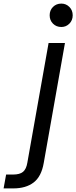

<svg xmlns="http://www.w3.org/2000/svg" viewBox="-144 -787 424 1067"><path d="M217 -548 99 119Q86 194 43 227Q0 260 -70 260H-124L-110 183H-72Q-34 183 -16 168Q2 153 8 117L126 -548ZM197 -637Q169 -637 150.5 -655.5Q132 -674 132 -702Q132 -730 150.5 -748.5Q169 -767 197 -767Q223 -767 241.5 -748.5Q260 -730 260 -702Q260 -674 241.5 -655.5Q223 -637 197 -637Z"/></svg>

Font: SVN-Poppins
Style: Italic
Weight: 400
Italic angle: -10°
Designer: Ninad Kale (Devanagari), Jonny Pinhorn (Latin)
Foundry: Indian Type Foundry
Version: Version 3.002 2017; ttfautohint (v1.8.3)